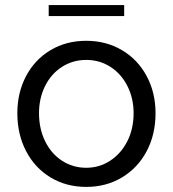

<svg xmlns="http://www.w3.org/2000/svg" viewBox="-20 -723 679 753"><path d="M48 -279Q48 -360 82.5 -425Q117 -490 178.5 -526.5Q240 -563 318 -563Q396 -563 458 -526.5Q520 -490 555 -425Q590 -360 590 -279Q590 -196 555.5 -130.5Q521 -65 459 -27.5Q397 10 318 10Q240 10 178.5 -27Q117 -64 82.5 -130Q48 -196 48 -279ZM504 -279Q504 -337 480 -385Q456 -433 413.5 -460.5Q371 -488 318 -488Q266 -488 223.5 -461Q181 -434 157 -386Q133 -338 133 -279Q133 -218 157 -169Q181 -120 223.5 -92.5Q266 -65 318 -65Q370 -65 412.5 -93Q455 -121 479.5 -169.5Q504 -218 504 -279ZM467 -660H171V-703H467Z"/></svg>

Font: Open Sauce Sans
Style: Regular
Weight: 400
Designer: Alfredo Marco Pradil
Foundry: Creative Sauce Fz LLC
Version: Version 1.477